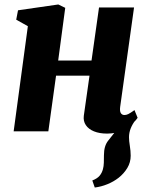

<svg xmlns="http://www.w3.org/2000/svg" viewBox="-20 -587 665 858"><path d="M403.5 251 392.5 219.5Q414.5 211 425 198.5Q435.5 186 440 169Q443.5 156 444 140.5Q444.5 125 444.5 106.5Q444.5 65 463.5 41.5Q482.5 18 498.5 -3L585 -49.5Q571.5 -32 564 -13Q556.5 6 556.5 26.5Q556.5 42 560.2 64.8Q564 87.5 564 109Q564 138.5 549 163.5Q534 188.5 510 207.5Q487.5 225 459.8 236.2Q432 247.5 403.5 251ZM517 -109.5Q514.5 -90 520 -81.5Q525.5 -73 536 -73Q544.5 -73 553.2 -77.2Q562 -81.5 581 -95L595 -60.5Q590 -52 572.5 -35Q555 -18 526 -4Q497 10 458.5 10Q424.5 10 400 0Q375.5 -10 363.5 -28Q351.5 -46 354.5 -69.5L380 -249H230.5L196 0H41L104.5 -470L52.5 -499L60.5 -541L240.5 -567L271.5 -552L240 -316.5H389L422.5 -553.5H579Z"/></svg>

Font: Merriweather 20pt Black
Style: Italic
Weight: 900
Italic angle: -7.8°
Version: Version 2.101